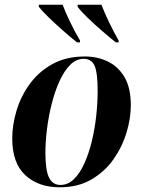

<svg xmlns="http://www.w3.org/2000/svg" viewBox="-20 -786 607 816"><path d="M234 10Q143 10 87.5 -41.5Q32 -93 32 -198Q32 -254 50 -315Q68 -376 106 -428.5Q144 -481 202.5 -513.5Q261 -546 341 -546Q394 -546 438.5 -524.5Q483 -503 509.5 -457.5Q536 -412 536 -338Q536 -284 518 -223.5Q500 -163 463 -110Q426 -57 369 -23.5Q312 10 234 10ZM237 0Q269 0 294.5 -25Q320 -50 339 -92.5Q358 -135 370.5 -187Q383 -239 389 -294Q395 -349 395 -399Q395 -477 382 -506.5Q369 -536 335 -536Q304 -536 278.5 -510.5Q253 -485 233.5 -442.5Q214 -400 200.5 -347.5Q187 -295 180 -240Q173 -185 173 -136Q173 -62 188.5 -31Q204 0 237 0ZM307 -606Q282 -626 249.5 -654.5Q217 -683 188 -711Q159 -739 145 -757V-766H246Q258 -734 278.5 -691.5Q299 -649 320 -614V-606ZM472 -606Q447 -626 414.5 -654Q382 -682 353 -710Q324 -738 310 -757V-766H411Q424 -732 444 -690.5Q464 -649 484 -614L485 -606Z"/></svg>

Font: Noto Serif Display SemiCondensed
Style: Bold Italic
Weight: 700
Width: 4
Italic angle: -12°
Designer: Monotype Design Team
Foundry: Monotype Imaging Inc.
Version: Version 2.009